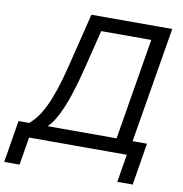

<svg xmlns="http://www.w3.org/2000/svg" viewBox="-128 -816 1012 1060"><g transform="rotate(10 378.5 -286.0)"><path d="M-34.2 156.2 4.4 -79.6H63.5Q84.5 -96.2 104.7 -122.3Q125 -148.4 144.8 -188.2Q164.6 -228 184.1 -285.2Q203.6 -342.3 223.1 -420.9L298.8 -727.5H752L644 -79.6H724.6L686 156.2H599.6L625.5 0H77.6L51.8 156.2ZM167.5 -79.6H554.2L648.4 -647.9H367.7L311.5 -420.9Q292 -342.3 269.5 -274.9Q247.1 -207.5 221.7 -157.2Q196.3 -106.9 167.5 -79.6Z"/></g></svg>

Font: Inter 24pt
Style: Italic
Weight: 400
Italic angle: -9.3988°
Designer: Rasmus Andersson
Foundry: rsms
Version: Version 4.001;git-66647c0bb